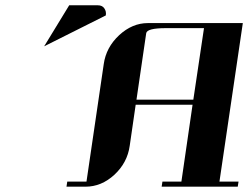

<svg xmlns="http://www.w3.org/2000/svg" viewBox="-20 -702 933 722"><path d="M146 -527.8 240.2 -682.1H348.1Q364.3 -682.1 372.1 -670.9Q380.4 -659.2 377.9 -644ZM230 0 232.9 -19H305.2L370.1 -460.9Q378.9 -523.9 428.2 -569.8Q477.5 -615.2 536.1 -615.2H893.1L805.2 -19H877L874 0H587.9L590.8 -19H662.1L704.1 -308.1H490.2L467.8 -153.8Q459 -90.3 410.2 -44.9Q361.3 0 301.8 0ZM493.2 -327.1H707L747.1 -596.2H604Q532.7 -596.2 529.8 -577.1Z"/></svg>

Font: Hjet
Style: Italic
Weight: 400
Designer: T. Christopher White
Version: Version 1.2